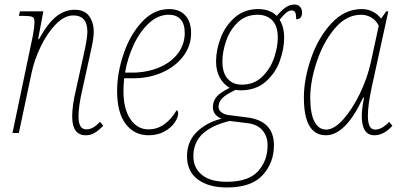

<svg xmlns="http://www.w3.org/2000/svg" viewBox="-20 -586 1770 846"><path d="M298 -73Q298 -121 315 -192L347 -337Q365 -416 365 -446Q365 -518 303 -518Q264 -518 226 -479Q188 -440 159.5 -381Q131 -322 119 -264L63 0H35L125 -430Q132 -470 132 -487Q132 -500 128.5 -506Q125 -512 114 -514Q103 -516 79 -516H63L68 -536H171L148 -414H152Q190 -483 227.5 -513Q265 -543 309 -543Q352 -543 372.5 -515.5Q393 -488 393 -446Q393 -423 387 -392.5Q381 -362 375 -337L343 -192Q326 -119 326 -73Q326 -44 334.5 -30Q343 -16 361 -16Q376 -16 390 -24Q404 -32 421 -49L435 -32Q415 -11 397 -0.5Q379 10 358 10Q298 10 298 -73Z M496 -185Q496 -264 524.5 -348.5Q553 -433 605.5 -489.5Q658 -546 725 -546Q771 -546 796.5 -518Q822 -490 822 -440Q822 -385 788.5 -339.5Q755 -294 696.5 -267.5Q638 -241 567 -241H527Q524 -205 524 -185Q524 -106 554.5 -61Q585 -16 634 -16Q674 -16 705.5 -39.5Q737 -63 758 -100Q765 -98 765 -87Q765 -68 749 -45Q733 -22 703.5 -6Q674 10 635 10Q572 10 534 -39.5Q496 -89 496 -185ZM561 -266Q626 -266 679.5 -288Q733 -310 763.5 -350Q794 -390 794 -441Q794 -480 776 -500.5Q758 -521 723 -521Q677 -521 637 -484.5Q597 -448 569.5 -389.5Q542 -331 531 -266Z M804 103Q804 37 847.5 -5Q891 -47 956 -63Q918 -79 918 -114Q918 -139 933.5 -158.5Q949 -178 992 -199Q965 -214 948.5 -244Q932 -274 932 -315Q932 -366 952.5 -419.5Q973 -473 1015 -509.5Q1057 -546 1118 -546Q1143 -546 1164 -538.5Q1185 -531 1199 -516Q1224 -544 1241 -555Q1258 -566 1278 -566Q1293 -566 1302 -556Q1311 -546 1311 -531Q1311 -501 1285 -501Q1285 -524 1280.5 -532Q1276 -540 1266 -540Q1254 -540 1242.5 -531Q1231 -522 1212 -499Q1232 -468 1232 -419Q1232 -370 1212.5 -316.5Q1193 -263 1150 -225.5Q1107 -188 1040 -188Q1030 -188 1018 -190Q976 -170 959.5 -153.5Q943 -137 943 -115Q943 -101 956 -91Q969 -81 988 -79L1066 -69Q1187 -55 1187 54Q1187 131 1137.5 185.5Q1088 240 980 240Q899 240 851.5 204.5Q804 169 804 103ZM1204 -420Q1204 -471 1180 -496Q1156 -521 1115 -521Q1063 -521 1028 -487.5Q993 -454 976.5 -406Q960 -358 960 -315Q960 -265 983 -239Q1006 -213 1045 -213Q1100 -213 1136 -248.5Q1172 -284 1188 -332Q1204 -380 1204 -420ZM1159 54Q1159 13 1135 -13.5Q1111 -40 1065 -44L992 -53Q913 -34 872.5 4Q832 42 832 103Q832 153 869 184Q906 215 979 215Q1074 215 1116.5 169Q1159 123 1159 54Z M1319 -156Q1319 -238 1351 -330Q1383 -422 1441 -484Q1499 -546 1574 -546Q1601 -546 1623 -534.5Q1645 -523 1659 -504L1682 -536H1691L1618 -202Q1601 -124 1601 -76Q1601 -46 1608.5 -30.5Q1616 -15 1633 -15Q1647 -15 1661.5 -22.5Q1676 -30 1695 -49L1709 -32Q1672 10 1629 10Q1574 10 1574 -76Q1574 -104 1584 -156H1580Q1503 10 1416 10Q1319 10 1319 -156ZM1614 -312 1649 -473Q1637 -496 1616.5 -508.5Q1596 -521 1571 -521Q1506 -521 1455 -460.5Q1404 -400 1375.5 -313.5Q1347 -227 1347 -156Q1347 -86 1365.5 -50.5Q1384 -15 1417 -15Q1452 -15 1492 -59.5Q1532 -104 1565.5 -173Q1599 -242 1614 -312Z"/></svg>

Font: Noto Serif NarrowThin
Style: Italic
Weight: 250
Width: 4
Italic angle: -12°
Designer: Monotype Design Team
Foundry: Monotype Imaging Inc.
Version: Version 1.001